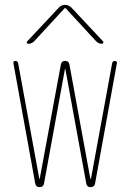

<svg xmlns="http://www.w3.org/2000/svg" viewBox="-20 -770 540 790"><path d="M96.7 -589.8Q92.8 -589.8 90.8 -593.3Q88.9 -596.7 91.8 -599.6L222.7 -739.3Q233.4 -750 247.6 -750Q261.7 -750 273.4 -739.3L404.3 -599.6Q406.2 -596.7 404.8 -593.3Q403.3 -589.8 399.4 -589.8Q386.7 -589.8 376 -599.6L250 -736.3H248H246.1L120.1 -599.6Q109.4 -589.8 96.7 -589.8ZM125 -14.6 35.2 -509.8Q34.2 -513.7 36.6 -516.6Q39.1 -519.5 43 -519.5Q52.7 -519.5 54.7 -509.8L141.6 -35.2Q141.6 -34.2 142.6 -34.2Q143.6 -34.2 143.6 -35.2L230.5 -504.9Q233.4 -519.5 248 -519.5Q262.7 -519.5 265.6 -504.9L351.6 -35.2Q351.6 -34.2 353 -34.2Q354.5 -34.2 354.5 -35.2L441.4 -509.8Q443.4 -519.5 453.1 -519.5Q457 -519.5 459.5 -516.6Q461.9 -513.7 460.9 -509.8L371.1 -14.6Q368.2 0 353 0Q337.9 0 335 -14.6L249 -485.4Q249 -486.3 248 -486.3Q247.1 -486.3 247.1 -485.4L161.1 -14.6Q158.2 0 143.1 0Q127.9 0 125 -14.6Z"/></svg>

Font: Rounded-X Mgen+ 1m thin
Style: Regular
Weight: 100
Designer: [Source Han Sans]
Ryoko NISHIZUKA  (kana & ideographs); Paul D. Hunt (Latin, Greek & Cyrillic); Wenlong ZHANG  (bopomofo
Version: Version 1.059.20150602